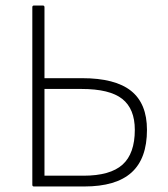

<svg xmlns="http://www.w3.org/2000/svg" viewBox="-20 -675 608 695"><path d="M103 0Q97 0 97 -6V-649Q97 -655 103 -655H135Q141 -655 141 -649V-392H277Q397 -392 454.5 -346Q512 -300 512 -205Q512 -101 456 -50.5Q400 0 285 0ZM141 -39H282Q379 -39 423.5 -79Q468 -119 468 -205Q468 -281 422.5 -317Q377 -353 275 -353H141Z"/></svg>

Font: Sofia Sans ExtraLight
Style: Regular
Weight: 250
Version: Version 4.100-B